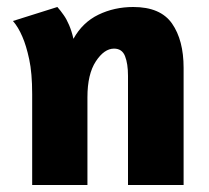

<svg xmlns="http://www.w3.org/2000/svg" viewBox="-20 -529 597 549"><path d="M346 0V-312Q346 -347 337.5 -368.5Q329 -390 306 -390Q278 -390 254 -353.5Q230 -317 230 -251V0H72V-260Q72 -320 63.5 -359.5Q55 -399 44 -424Q32 -452 17 -469L144 -509Q153 -499 162 -486Q170 -475 177.5 -457.5Q185 -440 190 -418Q216 -465 261.5 -487Q307 -509 361 -509Q439 -509 472 -461.5Q505 -414 505 -335V0Z"/></svg>

Font: Amaranth
Style: Bold
Weight: 700
Designer: Gesine Todt
Foundry: Gesine Todt
Version: Version 1.001